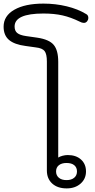

<svg xmlns="http://www.w3.org/2000/svg" viewBox="-123 -1035 529 1065"><path d="M137 -89V-694Q137 -735 124.5 -751.5Q112 -768 76 -772L19 -780Q-43 -788 -73 -813.5Q-103 -839 -103 -887Q-103 -947 -43.5 -981Q16 -1015 118 -1015Q185 -1015 247 -1000Q309 -985 355 -957Q367 -951 367 -935Q367 -926 361 -918Q354 -908 342 -908Q332 -908 319 -915Q270 -939 224 -949.5Q178 -960 118 -960Q-42 -960 -42 -888Q-42 -864 -27.5 -852Q-13 -840 21 -835L84 -826Q150 -816 175 -786Q200 -756 200 -692V-161Q209 -167 224 -171Q239 -175 253 -175Q299 -175 326.5 -150Q354 -125 354 -84Q354 -43 324 -16.5Q294 10 247 10Q196 10 166.5 -17Q137 -44 137 -89ZM304 -84Q304 -106 289 -118.5Q274 -131 246 -131Q219 -131 203.5 -118.5Q188 -106 188 -84Q188 -62 203.5 -49Q219 -36 246 -36Q273 -36 288.5 -49Q304 -62 304 -84Z"/></svg>

Font: Kodchasan Light
Style: Regular
Weight: 300
Version: Version 1.000; ttfautohint (v1.6)